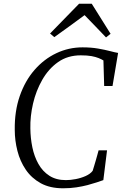

<svg xmlns="http://www.w3.org/2000/svg" viewBox="-20 -1006 662 1034"><path d="M320 8Q249 8 199.5 -19.2Q150 -46.5 119 -92Q88 -137.5 73.8 -193.5Q59.5 -249.5 59.5 -306.5Q58 -407 86.5 -489Q115 -571 166 -629.5Q217 -688 283.5 -719.5Q350 -751 424.5 -751Q470.5 -751 508 -744.5Q545.5 -738 572.8 -730.8Q600 -723.5 616 -721L586 -543H541L537 -680.5Q526.5 -687 511.2 -693.2Q496 -699.5 473 -703.8Q450 -708 415 -708Q344.5 -708 293 -671.8Q241.5 -635.5 207.8 -576.5Q174 -517.5 158 -448.5Q142 -379.5 143.5 -314.5Q144 -262.5 154.2 -212.8Q164.5 -163 187 -123Q209.5 -83 246 -59.5Q282.5 -36 335 -36Q359 -36 387.8 -41.5Q416.5 -47 441.5 -58.2Q466.5 -69.5 479 -86Q483 -99 487.2 -112.8Q491.5 -126.5 495.5 -140.8Q499.5 -155 503.5 -169Q507.5 -183 511 -196.5H556.5L536.5 -36Q522.5 -31 500.8 -23.8Q479 -16.5 451.5 -9.2Q424 -2 391 3Q358 8 320 8ZM249.5 -825.5 406 -986H474L575.5 -824L551 -804.5Q522.5 -834.5 493.5 -864.5Q464.5 -894.5 435.5 -924.5Q396 -895 355.8 -866Q315.5 -837 272.5 -806Z"/></svg>

Font: Merriweather 48pt Light
Style: Italic
Weight: 300
Italic angle: -7.8°
Version: Version 2.101